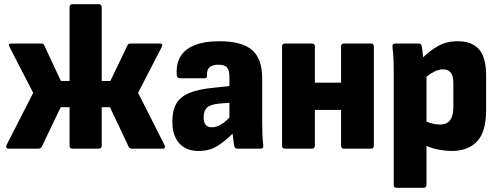

<svg xmlns="http://www.w3.org/2000/svg" viewBox="-20 -703 2357 908"><path d="M20 0Q12 0 10 -5Q8 -10 11 -17L137 -264L25 -481Q17 -497 33 -497H174Q186 -497 189 -489L268 -320H309V-669Q309 -683 322 -683H447Q461 -683 461 -669V-320H502L583 -489Q585 -497 598 -497H737Q753 -497 745 -481L633 -264L758 -17Q761 -10 759.5 -5Q758 0 750 0H605Q592 0 589 -8L500 -196H461V-14Q461 0 447 0H322Q309 0 309 -14V-196H267L177 -8Q172 0 161 0Z M919 11Q860 11 827.5 -25.5Q795 -62 795 -129Q795 -180 813.5 -212.5Q832 -245 874.5 -263Q917 -281 990 -288L1065 -296V-339Q1065 -371 1053.5 -384Q1042 -397 1012 -397Q956 -397 959 -347Q961 -333 947 -333H830Q818 -333 816 -348Q810 -427 861.5 -467.5Q913 -508 1018 -508Q1124 -508 1172 -466.5Q1220 -425 1220 -332V-129Q1220 -96 1221 -68.5Q1222 -41 1225 -15Q1226 0 1213 0H1102Q1091 0 1088 -12Q1084 -33 1080 -71Q1044 -35 1007 -12Q970 11 919 11ZM943 -149Q943 -101 981 -101Q1021 -101 1065 -147V-217L1016 -213Q975 -209 959 -194Q943 -179 943 -149Z M1327 0Q1314 0 1314 -14V-484Q1314 -497 1327 -497H1455Q1469 -497 1469 -484V-312H1593V-484Q1593 -497 1606 -497H1735Q1748 -497 1748 -484V-14Q1748 0 1735 0H1606Q1593 0 1593 -14V-183H1469V-14Q1469 0 1455 0Z M1854 185Q1842 185 1842 171V-370Q1842 -401 1840.5 -429Q1839 -457 1836 -482Q1835 -497 1849 -497H1960Q1972 -497 1974 -486Q1976 -475 1978 -461Q1980 -447 1981 -432Q2013 -463 2052 -485.5Q2091 -508 2145 -508Q2212 -508 2245.5 -469.5Q2279 -431 2279 -346V-184Q2279 -80 2236.5 -34.5Q2194 11 2115 11Q2089 11 2056.5 5Q2024 -1 1997 -13V171Q1997 185 1983 185ZM2075 -375Q2055 -375 2035 -365Q2015 -355 1997 -340V-128Q2013 -121 2030 -117.5Q2047 -114 2061 -114Q2124 -114 2124 -195V-312Q2124 -375 2075 -375Z"/></svg>

Font: Sofia Sans Semi Condensed Black
Style: Regular
Weight: 900
Designer: Botio Nikoltchev, Ani Petrova
Foundry: lettersoup
Version: Version 4.100; ttfautohint (v1.8.4.7-5d5b)